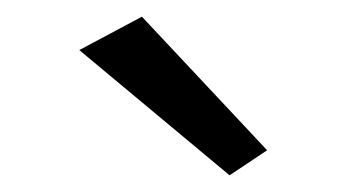

<svg xmlns="http://www.w3.org/2000/svg" viewBox="-20 -720 415 230"><path d="M150 -700 300 -540 255 -510 75 -660Z"/></svg>

Font: Venryn Sans
Style: Regular
Weight: 400
Designer: Owen Earl, indestructible type* (font) & Cristiano Sobral (main changes)
Version: Version 3.600; ttfautohint (v1.8.3)